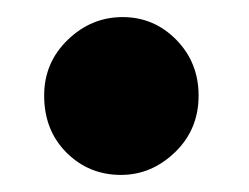

<svg xmlns="http://www.w3.org/2000/svg" viewBox="-20 -197 294 227"><path d="M123 9.8Q85 9.8 58.6 -16.6Q32.2 -43 32.2 -84Q32.2 -123 60.1 -149.9Q87.9 -176.8 125 -176.8Q162.1 -176.8 188.5 -149.9Q214.8 -123 214.8 -84Q214.8 -43.9 187 -17.1Q159.2 9.8 123 9.8Z"/></svg>

Font: Sukar
Style: black
Weight: 900
Designer: Dario Muhafara - Ghiath Alsory
Foundry: Dario Muhafara - Ghiath Alsory
Version: Version 1.00 March 27, 2016, initial release